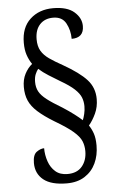

<svg xmlns="http://www.w3.org/2000/svg" viewBox="-59 -800 583 955"><g transform="rotate(-5 232.5 -323.0)"><path d="M236 114Q158 114 119.5 83Q81 52 81 -1Q81 -42 100.5 -56Q120 -70 138 -70Q138 -36 149 -4Q160 28 183 48Q206 68 243 68Q291 68 316 38Q341 8 341 -38Q341 -65 331.5 -88Q322 -111 292 -137Q262 -163 199 -200Q150 -230 120 -257Q90 -284 77 -313.5Q64 -343 64 -382Q64 -419 78.5 -447Q93 -475 115 -493Q100 -515 91.5 -540.5Q83 -566 83 -601Q83 -677 128 -718.5Q173 -760 243 -760Q313 -760 348 -729.5Q383 -699 383 -659Q383 -600 322 -600Q322 -643 303 -678Q284 -713 239 -713Q197 -713 172.5 -686.5Q148 -660 148 -613Q148 -578 161.5 -555Q175 -532 201.5 -513.5Q228 -495 268 -473Q347 -428 383.5 -388Q420 -348 420 -291Q420 -252 405 -219.5Q390 -187 370 -163Q383 -144 391 -120.5Q399 -97 399 -61Q399 -12 380.5 27.5Q362 67 325.5 90.5Q289 114 236 114ZM342 -192Q347 -204 351.5 -222.5Q356 -241 356 -261Q356 -284 348 -304.5Q340 -325 316.5 -347Q293 -369 248 -395Q218 -413 191 -430Q164 -447 143 -466Q135 -456 128.5 -440.5Q122 -425 122 -402Q122 -375 133 -354.5Q144 -334 171 -313Q198 -292 247 -263Q278 -243 302.5 -224.5Q327 -206 342 -192Z"/></g></svg>

Font: Noto Serif Condensed
Style: Regular
Weight: 400
Width: 3
Designer: Monotype Design Team
Foundry: Monotype Imaging Inc.
Version: Version 2.013; ttfautohint (v1.8.4.7-5d5b)